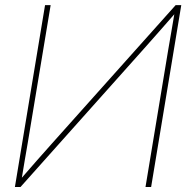

<svg xmlns="http://www.w3.org/2000/svg" viewBox="-20 -748 749 768"><path d="M584.5 0H562L653.3 -551.3Q659.2 -585.9 665.3 -620.8Q671.4 -655.8 677.2 -690.9Q646 -655.8 615.7 -620.8Q585.4 -585.9 554.2 -551.3L62 0H39.6L160.2 -727.5H182.6L90.8 -175.3Q85 -140.6 78.9 -106.2Q72.8 -71.8 67.4 -37.1Q97.7 -71.8 127.7 -106.2Q157.7 -140.6 189 -175.3L682.6 -727.5H705.1Z"/></svg>

Font: Inter Display Thin
Style: Italic
Weight: 100
Italic angle: -9.39999°
Designer: Rasmus Andersson
Foundry: rsms
Version: Version 4.000;git-a52131595